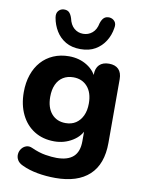

<svg xmlns="http://www.w3.org/2000/svg" viewBox="-101 -826 817 1087"><g transform="rotate(10 307.5 -283.0)"><path d="M294 191Q240 191 190.5 182Q141 173 103 155Q80 145 70.5 129Q61 113 62.5 95Q64 77 74.5 63Q85 49 101 43.5Q117 38 135 46Q179 66 216.5 72Q254 78 281 78Q345 78 377 49Q409 20 409 -40V-116H418Q403 -70 356 -41Q309 -12 252 -12Q186 -12 137 -42.5Q88 -73 61 -128.5Q34 -184 34 -257Q34 -312 49.5 -357Q65 -402 93.5 -434Q122 -466 162.5 -483.5Q203 -501 252 -501Q311 -501 356.5 -472.5Q402 -444 417 -398L407 -366V-423Q407 -460 426.5 -479.5Q446 -499 482 -499Q518 -499 537 -479.5Q556 -460 556 -423V-57Q556 66 488.5 128.5Q421 191 294 191ZM297 -125Q331 -125 355.5 -141Q380 -157 394 -186.5Q408 -216 408 -257Q408 -319 377.5 -353.5Q347 -388 297 -388Q263 -388 238 -372.5Q213 -357 199.5 -327.5Q186 -298 186 -257Q186 -195 216 -160Q246 -125 297 -125ZM307 -552Q257 -552 222 -572.5Q187 -593 166 -627.5Q145 -662 138 -703Q134 -727 145 -741Q156 -755 175 -757Q196 -758 207 -747.5Q218 -737 225 -715Q233 -678 255 -659Q277 -640 307 -640Q337 -640 359.5 -659Q382 -678 389 -715Q396 -737 407.5 -747.5Q419 -758 439 -757Q458 -755 469.5 -741Q481 -727 476 -703Q470 -662 448.5 -627.5Q427 -593 392 -572.5Q357 -552 307 -552Z"/></g></svg>

Font: Nunito ExtraLight ExtraBold
Style: Regular
Weight: 800
Version: Version 3.602